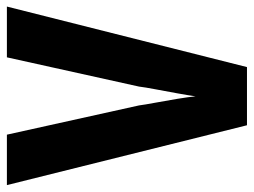

<svg xmlns="http://www.w3.org/2000/svg" viewBox="-112 -642 754 571"><g transform="rotate(-90 265.5 -357.0)"><path d="M531 -714 351 0H178L0 -714H150L237 -321Q239 -305 245 -273Q251 -241 256.5 -207.5Q262 -174 264 -153Q267 -174 273 -207.5Q279 -241 285 -272.5Q291 -304 293 -321L380 -714Z"/></g></svg>

Font: Noto Sans Gurmukhi ExtraCondensed ExtraBold
Style: Regular
Weight: 800
Width: 2
Designer: Jelle Bosma - Monotype Design Team
Foundry: Monotype Imaging Inc.
Version: Version 2.004; ttfautohint (v1.8.4.7-5d5b)